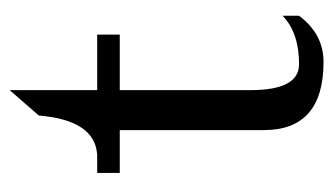

<svg xmlns="http://www.w3.org/2000/svg" viewBox="-170 -528 707 408"><g transform="rotate(-90 184.0 -324.5)"><path d="M256 9Q315 9 354 -43V-78Q318 -43 251 -43Q196 -43 196 -146V-424H314V-472H196V-658L142 -596Q132 -476 58 -472H20V-424H111V-118Q111 9 256 9Z"/></g></svg>

Font: Sawarabi Mincho
Style: Regular
Weight: 400
Version: Version 1.082; ttfautohint (v1.8.4.7-5d5b)